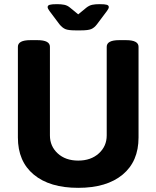

<svg xmlns="http://www.w3.org/2000/svg" viewBox="-20 -895 752 923"><path d="M342 -749Q309 -749 294.5 -755Q280 -761 266 -778L218 -842Q209 -854 209 -861Q209 -869 219 -872Q229 -875 254 -875Q274 -875 289 -872Q304 -869 317 -858L356 -826L395 -858Q409 -869 423.5 -872Q438 -875 458 -875Q484 -875 493.5 -872Q503 -869 503 -861Q503 -854 494 -842L446 -778Q433 -761 418 -755Q403 -749 370 -749ZM356 8Q219 8 142.5 -55.5Q66 -119 66 -234V-670Q66 -702 126 -702H160Q220 -702 220 -670V-244Q220 -192 257.5 -157.5Q295 -123 356 -123Q417 -123 455 -157.5Q493 -192 493 -244V-670Q493 -702 553 -702H586Q646 -702 646 -670V-234Q646 -119 569.5 -55.5Q493 8 356 8Z"/></svg>

Font: Asap
Style: Bold
Weight: 700
Designer: Pablo Cosgaya
Foundry: Omnibus-Type
Version: Version 3.001; ttfautohint (v1.8.3)